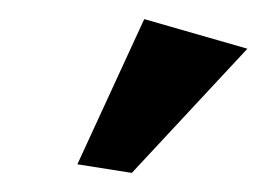

<svg xmlns="http://www.w3.org/2000/svg" viewBox="-20 -750 282 201"><path d="M131 -730 239 -699 118 -569 61 -578Z"/></svg>

Font: ArsenalBold
Style: Bold
Weight: 700
Designer: Andrij Shevchenko
Foundry: Stairsfor.com
Version: Version 1.000